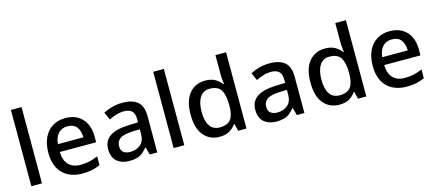

<svg xmlns="http://www.w3.org/2000/svg" viewBox="-55 -1299 4185 1848"><g transform="rotate(-15 2038.0 -375.0)"><path d="M189 0H83V-760H189Z M567 -549Q638 -549 689 -519.5Q740 -490 767.5 -435Q795 -380 795 -305V-247H433Q435 -164 476.5 -120Q518 -76 593 -76Q645 -76 685.5 -85.5Q726 -95 769 -114V-26Q729 -8 687.5 1Q646 10 589 10Q511 10 451 -21Q391 -52 357.5 -113.5Q324 -175 324 -265Q324 -356 354.5 -419Q385 -482 439.5 -515.5Q494 -549 567 -549ZM567 -467Q510 -467 475.5 -430Q441 -393 435 -325H689Q688 -388 659 -427.5Q630 -467 567 -467Z M1136 -549Q1238 -549 1288 -504.5Q1338 -460 1338 -365V0H1263L1242 -75H1238Q1215 -46 1190.5 -27Q1166 -8 1134.5 1Q1103 10 1058 10Q985 10 937 -29.5Q889 -69 889 -153Q889 -235 951.5 -278Q1014 -321 1142 -325L1234 -328V-358Q1234 -418 1207 -442Q1180 -466 1131 -466Q1089 -466 1051 -454Q1013 -442 979 -425L945 -502Q983 -522 1032.5 -535.5Q1082 -549 1136 -549ZM1161 -257Q1069 -253 1033.5 -226.5Q998 -200 998 -152Q998 -110 1023.5 -91Q1049 -72 1088 -72Q1151 -72 1192 -107Q1233 -142 1233 -212V-259Z M1607 0H1501V-760H1607Z M1958 10Q1861 10 1801.5 -60Q1742 -130 1742 -268Q1742 -407 1802 -478Q1862 -549 1960 -549Q2021 -549 2060 -526Q2099 -503 2123 -470H2129Q2127 -484 2124 -510.5Q2121 -537 2121 -558V-760H2227V0H2144L2126 -72H2121Q2098 -38 2059 -14Q2020 10 1958 10ZM1983 -77Q2061 -77 2093 -120.5Q2125 -164 2125 -251V-267Q2125 -362 2094.5 -412Q2064 -462 1982 -462Q1917 -462 1884 -409.5Q1851 -357 1851 -266Q1851 -175 1884 -126Q1917 -77 1983 -77Z M2602 -549Q2704 -549 2754 -504.5Q2804 -460 2804 -365V0H2729L2708 -75H2704Q2681 -46 2656.5 -27Q2632 -8 2600.5 1Q2569 10 2524 10Q2451 10 2403 -29.5Q2355 -69 2355 -153Q2355 -235 2417.5 -278Q2480 -321 2608 -325L2700 -328V-358Q2700 -418 2673 -442Q2646 -466 2597 -466Q2555 -466 2517 -454Q2479 -442 2445 -425L2411 -502Q2449 -522 2498.5 -535.5Q2548 -549 2602 -549ZM2627 -257Q2535 -253 2499.5 -226.5Q2464 -200 2464 -152Q2464 -110 2489.5 -91Q2515 -72 2554 -72Q2617 -72 2658 -107Q2699 -142 2699 -212V-259Z M3152 10Q3055 10 2995.5 -60Q2936 -130 2936 -268Q2936 -407 2996 -478Q3056 -549 3154 -549Q3215 -549 3254 -526Q3293 -503 3317 -470H3323Q3321 -484 3318 -510.5Q3315 -537 3315 -558V-760H3421V0H3338L3320 -72H3315Q3292 -38 3253 -14Q3214 10 3152 10ZM3177 -77Q3255 -77 3287 -120.5Q3319 -164 3319 -251V-267Q3319 -362 3288.5 -412Q3258 -462 3176 -462Q3111 -462 3078 -409.5Q3045 -357 3045 -266Q3045 -175 3078 -126Q3111 -77 3177 -77Z M3799 -549Q3870 -549 3921 -519.5Q3972 -490 3999.5 -435Q4027 -380 4027 -305V-247H3665Q3667 -164 3708.5 -120Q3750 -76 3825 -76Q3877 -76 3917.5 -85.5Q3958 -95 4001 -114V-26Q3961 -8 3919.5 1Q3878 10 3821 10Q3743 10 3683 -21Q3623 -52 3589.5 -113.5Q3556 -175 3556 -265Q3556 -356 3586.5 -419Q3617 -482 3671.5 -515.5Q3726 -549 3799 -549ZM3799 -467Q3742 -467 3707.5 -430Q3673 -393 3667 -325H3921Q3920 -388 3891 -427.5Q3862 -467 3799 -467Z"/></g></svg>

Font: Noto Sans Cham Medium
Style: Regular
Weight: 500
Version: Version 2.002